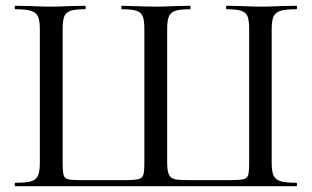

<svg xmlns="http://www.w3.org/2000/svg" viewBox="-20 -645 1081 665"><path d="M33 -12Q70 -12 87.5 -17Q105 -22 111.5 -36.5Q118 -51 118 -81V-544Q118 -574 111.5 -588Q105 -602 87.5 -607.5Q70 -613 33 -613Q31 -613 31 -619Q31 -625 33 -625L85 -624Q129 -622 155 -622Q182 -622 226 -624L274 -625Q277 -625 277 -619Q277 -613 274 -613Q240 -613 224 -607.5Q208 -602 202.5 -588Q197 -574 197 -544V-83Q197 -49 200.5 -38Q204 -27 216.5 -24Q229 -21 267 -21H406Q445 -21 459 -24.5Q473 -28 476.5 -39.5Q480 -51 480 -83V-544Q480 -574 474.5 -588Q469 -602 453 -607.5Q437 -613 403 -613Q400 -613 400 -619Q400 -625 403 -625Q496 -622 520 -622Q546 -622 588 -624L638 -625Q640 -625 640 -619Q640 -613 638 -613Q603 -613 587 -607.5Q571 -602 565 -588Q559 -574 559 -544V-82Q559 -52 565.5 -39.5Q572 -27 586.5 -24Q601 -21 638 -21H768Q808 -21 822 -24Q836 -27 839.5 -38.5Q843 -50 843 -83V-544Q843 -574 837.5 -588Q832 -602 815.5 -607.5Q799 -613 765 -613Q763 -613 763 -619Q763 -625 765 -625L814 -624Q858 -622 885 -622Q913 -622 955 -624L1006 -625Q1009 -625 1009 -619Q1009 -613 1006 -613Q969 -613 951.5 -607.5Q934 -602 927.5 -588Q921 -574 921 -544V-81Q921 -51 927.5 -37Q934 -23 951.5 -17.5Q969 -12 1006 -12Q1009 -12 1009 -6Q1009 0 1006 0H33Q31 0 31 -6Q31 -12 33 -12Z"/></svg>

Font: Cormorant SC Medium
Style: Regular
Weight: 500
Designer: Christian Thalmann (Catharsis Fonts)
Foundry: Catharsis Fonts
Version: Version 4.000